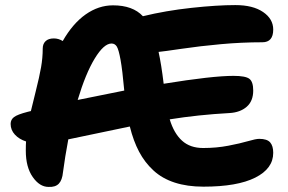

<svg xmlns="http://www.w3.org/2000/svg" viewBox="-20 -754 1140 759"><path d="M171.9 -15.1Q136.7 -15.1 109.4 -54.2Q82 -93.3 82 -158.2Q82 -182.6 83 -194.8Q55.7 -203.6 38.8 -221.9Q22 -240.2 22 -264.2Q22 -280.8 35.2 -291Q48.3 -301.3 89.8 -312Q91.8 -312.5 95.9 -313.5Q100.1 -314.5 102.1 -314.9Q106.9 -335.9 121.3 -393.1Q135.7 -450.2 142.3 -487.8Q148.9 -525.4 148.9 -562Q148.9 -580.6 160.2 -591.3Q171.4 -602.1 192.9 -602.1Q211.4 -602.1 228 -591.8Q267.6 -661.1 318.6 -697Q369.6 -732.9 426.8 -732.9Q504.9 -732.9 544.9 -689.9Q635.3 -711.9 736.6 -722.9Q837.9 -733.9 910.2 -733.9Q980 -733.9 1020 -706.5Q1060.1 -679.2 1060.1 -637.2Q1060.1 -586.9 1017.1 -586.9Q935.1 -586.9 852.5 -579.3Q770 -571.8 697 -561Q624 -550.3 606.9 -548.8Q617.7 -500 627 -422.9Q819.3 -454.1 902.8 -454.1Q950.2 -454.1 965.6 -442.6Q981 -431.2 981 -396Q981 -354.5 955.3 -332Q929.7 -309.6 887.2 -307.1Q763.7 -300.3 650.9 -282.2Q667.5 -227.1 699.5 -198Q731.4 -168.9 783.2 -168.9Q835.9 -168.9 882.8 -178Q929.7 -187 960.4 -196Q991.2 -205.1 1004.9 -205.1Q1035.6 -205.1 1047.9 -191.2Q1060.1 -177.2 1060.1 -149.9Q1060.1 -87.4 989 -51.8Q918 -16.1 784.2 -16.1Q720.2 -16.1 670.7 -32.2Q621.1 -48.3 586.7 -80.1Q552.2 -111.8 529.8 -154.3Q507.3 -196.8 493.2 -253.9Q441.9 -243.7 361.1 -226.3Q280.3 -209 250 -203.1Q236.8 -132.8 229 -73.2Q226.1 -42 212.4 -27.8Q198.7 -13.7 171.9 -15.1ZM420.9 -582Q390.6 -582 354.5 -522.7Q318.4 -463.4 287.1 -358.9Q325.7 -367.2 471.2 -396Q463.9 -477.5 456.5 -517.8Q449.2 -558.1 441.7 -570.1Q434.1 -582 420.9 -582Z"/></svg>

Font: Shantell Sans Bouncy
Style: Bold
Weight: 700
Designer: Stephen Nixon, Anya Danilova, Shantell Martin
Foundry: Arrow Type
Version: Version 1.006;[9816181b4]